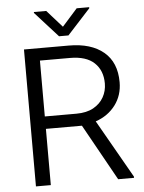

<svg xmlns="http://www.w3.org/2000/svg" viewBox="-60 -946 745 993"><g transform="rotate(-5 313.0 -449.5)"><path d="M512.7 0 350.1 -292H163.1V0H85.9V-710.9H318.8Q434.1 -710.9 499 -656.7Q564 -602.5 564 -499.5Q564 -431.2 525.9 -380.6Q487.8 -330.1 423.3 -308.1L595.2 -6.3V0ZM318.8 -646.5H163.1V-356.4H327.1Q380.4 -356.4 415.8 -376.2Q451.2 -396 469.2 -428.5Q487.3 -460.9 487.3 -499.5Q487.3 -566.9 445.3 -606.7Q403.3 -646.5 318.8 -646.5ZM217.8 -899.4 296.9 -810.5 376 -899.4H440.9V-894L321.3 -763.2H272.5L153.8 -894.5V-899.4Z"/></g></svg>

Font: Vazirmatn UI FD Light
Style: Regular
Weight: 300
Designer: Saber Rastikerdar
Foundry: Saber Rastikerdar
Version: Version 33.003